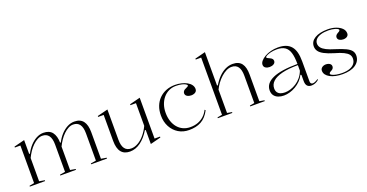

<svg xmlns="http://www.w3.org/2000/svg" viewBox="-33 -1440 4117 2151"><g transform="rotate(-20 2025.0 -365.0)"><path d="M58 0V-10L116 -21V-469H50V-480L176 -512V-350L184 -344Q209 -394 244 -432.5Q279 -471 320.5 -493Q362 -515 405 -515Q440 -515 466.5 -504Q493 -493 510 -471Q527 -449 536 -416.5Q545 -384 545 -341V-21L608 -10V0H421V-10L485 -21V-346Q485 -417 459 -452.5Q433 -488 382 -488Q353 -488 324 -472.5Q295 -457 267.5 -430.5Q240 -404 217 -370Q194 -336 176 -298V-21L240 -10V0ZM789 0V-10L853 -21V-346Q853 -417 827 -452.5Q801 -488 750 -488Q721 -488 692 -472.5Q663 -457 635.5 -430.5Q608 -404 585 -370Q562 -336 544 -298V-350L552 -344Q577 -394 612 -432.5Q647 -471 688.5 -493Q730 -515 773 -515Q810 -515 836 -503.5Q862 -492 879 -469.5Q896 -447 904.5 -414Q913 -381 913 -338V-21L978 -10V0Z M1249 15Q1180 15 1145 -29Q1110 -73 1110 -162V-472H1044V-483L1170 -515V-155Q1170 -83 1196 -48Q1222 -13 1273 -13Q1314 -13 1356 -37Q1398 -61 1434 -104.5Q1470 -148 1495 -202V-472H1429V-483L1555 -515V-28H1620V-17L1495 15V-150L1487 -156Q1437 -73 1376.5 -29Q1316 15 1249 15Z M1954 15Q1883 15 1828 -18.5Q1773 -52 1741.5 -111Q1710 -170 1710 -246Q1710 -307 1729 -356Q1748 -405 1783 -440.5Q1818 -476 1866.5 -495.5Q1915 -515 1974 -515Q2013 -515 2049.5 -506.5Q2086 -498 2115 -482Q2144 -466 2160.5 -443.5Q2177 -421 2177 -393Q2177 -376 2167.5 -364.5Q2158 -353 2142 -347.5Q2126 -342 2108 -342Q2081 -342 2060 -354.5Q2039 -367 2039 -391Q2039 -406 2049.5 -418.5Q2060 -431 2080 -438Q2109 -450 2109 -459Q2109 -468 2093.5 -477.5Q2078 -487 2049.5 -494Q2021 -501 1980 -501Q1934 -501 1895.5 -482.5Q1857 -464 1829 -431Q1801 -398 1785.5 -353.5Q1770 -309 1770 -256Q1770 -201 1785 -156Q1800 -111 1827.5 -78.5Q1855 -46 1893.5 -28.5Q1932 -11 1979 -11Q2027 -11 2067 -25.5Q2107 -40 2139 -68.5Q2171 -97 2192 -140L2201 -130Q2180 -90 2154.5 -62Q2129 -34 2097.5 -17Q2066 0 2030 7.5Q1994 15 1954 15Z M2859 -10V0H2685V-10L2741 -20V-346Q2741 -417 2715.5 -452.5Q2690 -488 2638 -488Q2607 -488 2575 -472Q2543 -456 2513 -429Q2483 -402 2458 -368Q2433 -334 2416 -298V-20L2472 -10V0H2299V-10L2356 -20V-702H2291V-713L2416 -745V-350L2424 -344Q2456 -398 2493.5 -436Q2531 -474 2573.5 -494.5Q2616 -515 2661 -515Q2698 -515 2724.5 -503.5Q2751 -492 2768 -469.5Q2785 -447 2793 -414Q2801 -381 2801 -338V-20Z M3201 -515Q3256 -515 3294 -500.5Q3332 -486 3357 -456.5Q3382 -427 3393.5 -382Q3405 -337 3405 -275V-36Q3405 -19 3413 -11Q3421 -3 3433 -3Q3447 -3 3464.5 -11Q3482 -19 3499 -31V-20Q3487 -9 3472.5 -1Q3458 7 3442 11Q3426 15 3411 15Q3379 15 3362 -4Q3345 -23 3345 -63Q3345 -90 3345 -102.5Q3345 -115 3345 -121.5Q3345 -128 3345 -135L3335 -141Q3317 -104 3288.5 -75Q3260 -46 3225.5 -26Q3191 -6 3154.5 4.5Q3118 15 3084 15Q3047 15 3017 3.5Q2987 -8 2969 -32Q2951 -56 2951 -93Q2951 -178 3050 -222Q3149 -266 3345 -266Q3345 -349 3329.5 -400Q3314 -451 3278.5 -475Q3243 -499 3183 -499Q3142 -499 3109.5 -491Q3077 -483 3059 -473Q3041 -463 3041 -455Q3041 -450 3048.5 -445Q3056 -440 3077 -431Q3112 -416 3112 -389Q3112 -365 3091 -352.5Q3070 -340 3042 -340Q3015 -340 2994.5 -352.5Q2974 -365 2974 -391Q2974 -413 2992.5 -435Q3011 -457 3043 -475.5Q3075 -494 3116 -504.5Q3157 -515 3201 -515ZM3345 -252Q3231 -252 3155.5 -233Q3080 -214 3043 -179.5Q3006 -145 3006 -97Q3006 -67 3019.5 -48.5Q3033 -30 3055.5 -22Q3078 -14 3107 -14Q3138 -14 3173 -24.5Q3208 -35 3241.5 -56.5Q3275 -78 3302 -110.5Q3329 -143 3345 -186Z M3785 15Q3740 15 3702 7Q3664 -1 3635.5 -16.5Q3607 -32 3591.5 -53Q3576 -74 3576 -101Q3576 -117 3585.5 -129Q3595 -141 3610 -147Q3625 -153 3641 -153Q3657 -153 3672 -148Q3687 -143 3696 -133Q3705 -123 3705 -108Q3705 -95 3698.5 -84.5Q3692 -74 3679 -67Q3661 -58 3654.5 -51.5Q3648 -45 3648 -38Q3648 -29 3666 -20Q3684 -11 3714.5 -5Q3745 1 3782 1Q3834 1 3871.5 -12Q3909 -25 3929.5 -50.5Q3950 -76 3950 -112Q3950 -140 3933.5 -161Q3917 -182 3878.5 -201Q3840 -220 3772 -239Q3702 -260 3660.5 -282.5Q3619 -305 3601.5 -330.5Q3584 -356 3584 -387Q3584 -446 3640 -480.5Q3696 -515 3795 -515Q3847 -515 3890.5 -500Q3934 -485 3960.5 -459Q3987 -433 3987 -397Q3987 -381 3978 -370Q3969 -359 3954.5 -354Q3940 -349 3924 -349Q3911 -349 3899.5 -352Q3888 -355 3878.5 -360.5Q3869 -366 3863.5 -375Q3858 -384 3858 -395Q3858 -421 3889 -438Q3905 -446 3911 -452Q3917 -458 3917 -464Q3917 -470 3907 -477Q3897 -484 3879.5 -489.5Q3862 -495 3841 -498Q3820 -501 3798 -501Q3746 -501 3708 -489.5Q3670 -478 3649 -456Q3628 -434 3628 -404Q3628 -378 3645.5 -355.5Q3663 -333 3700.5 -314Q3738 -295 3799 -277Q3873 -254 3916.5 -233Q3960 -212 3978.5 -188Q3997 -164 3997 -131Q3997 -96 3981.5 -69Q3966 -42 3938 -23Q3910 -4 3871 5.5Q3832 15 3785 15Z"/></g></svg>

Font: Kalnia Thin Light
Style: Regular
Weight: 300
Version: Version 1.105